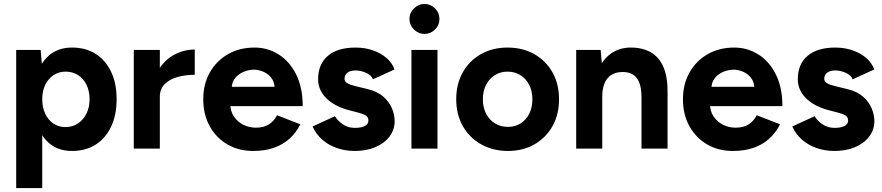

<svg xmlns="http://www.w3.org/2000/svg" viewBox="-20 -753 4471 973"><path d="M62 200V-500H186L194 -408V200ZM345 12Q282 12 238.5 -20Q195 -52 172 -111Q149 -170 149 -250Q149 -331 172 -389.5Q195 -448 238.5 -480Q282 -512 345 -512Q414 -512 464.5 -480Q515 -448 543 -389.5Q571 -331 571 -250Q571 -170 543 -111Q515 -52 464.5 -20Q414 12 345 12ZM311 -109Q347 -109 374.5 -127Q402 -145 418 -177Q434 -209 434 -250Q434 -291 418.5 -323Q403 -355 375.5 -372.5Q348 -390 312 -390Q278 -390 251 -372Q224 -354 209 -322.5Q194 -291 194 -250Q194 -209 209 -177Q224 -145 250.5 -127Q277 -109 311 -109Z M751 -263Q751 -344 782.5 -397Q814 -450 863.5 -476Q913 -502 967 -502V-374Q921 -374 880.5 -363Q840 -352 815 -327Q790 -302 790 -263ZM658 0V-500H790V0Z M1263 12Q1189 12 1132 -21.5Q1075 -55 1042.5 -114Q1010 -173 1010 -250Q1010 -327 1043.5 -386Q1077 -445 1135.5 -478.5Q1194 -512 1270 -512Q1336 -512 1391.5 -477.5Q1447 -443 1480.5 -376.5Q1514 -310 1514 -215H1135L1147 -227Q1147 -190 1165.5 -162.5Q1184 -135 1213.5 -120.5Q1243 -106 1277 -106Q1318 -106 1344 -123.5Q1370 -141 1384 -169L1502 -123Q1481 -81 1447.5 -50.5Q1414 -20 1368 -4Q1322 12 1263 12ZM1154 -301 1142 -313H1383L1372 -301Q1372 -337 1355 -358.5Q1338 -380 1313.5 -390Q1289 -400 1266 -400Q1243 -400 1217 -390Q1191 -380 1172.5 -358.5Q1154 -337 1154 -301Z M1778 12Q1730 12 1688 -2.5Q1646 -17 1614 -44.5Q1582 -72 1564 -112L1677 -164Q1692 -140 1718 -122.5Q1744 -105 1778 -105Q1811 -105 1829 -114.5Q1847 -124 1847 -142Q1847 -160 1832.5 -168.5Q1818 -177 1793 -183L1747 -195Q1675 -214 1633.5 -255.5Q1592 -297 1592 -351Q1592 -428 1641.5 -470Q1691 -512 1782 -512Q1829 -512 1869.5 -498Q1910 -484 1939 -459Q1968 -434 1979 -401L1870 -351Q1863 -371 1836 -383.5Q1809 -396 1782 -396Q1755 -396 1740.5 -384.5Q1726 -373 1726 -353Q1726 -340 1740 -331.5Q1754 -323 1780 -317L1845 -301Q1894 -289 1923.5 -262.5Q1953 -236 1966.5 -203.5Q1980 -171 1980 -140Q1980 -95 1953.5 -60.5Q1927 -26 1881.5 -7Q1836 12 1778 12Z M2065 0V-500H2197V0ZM2131 -581Q2101 -581 2078 -603.5Q2055 -626 2055 -657Q2055 -688 2078 -710.5Q2101 -733 2131 -733Q2162 -733 2184.5 -710.5Q2207 -688 2207 -657Q2207 -626 2184.5 -603.5Q2162 -581 2131 -581Z M2554 12Q2478 12 2418.5 -21.5Q2359 -55 2325.5 -114Q2292 -173 2292 -250Q2292 -327 2325 -386Q2358 -445 2417 -478.5Q2476 -512 2552 -512Q2629 -512 2688 -478.5Q2747 -445 2780 -386Q2813 -327 2813 -250Q2813 -173 2780 -114Q2747 -55 2688.5 -21.5Q2630 12 2554 12ZM2554 -110Q2591 -110 2619 -128Q2647 -146 2662.5 -177.5Q2678 -209 2678 -250Q2678 -291 2662 -322.5Q2646 -354 2617.5 -372Q2589 -390 2552 -390Q2516 -390 2487.5 -372Q2459 -354 2443 -322.5Q2427 -291 2427 -250Q2427 -209 2443 -177.5Q2459 -146 2488 -128Q2517 -110 2554 -110Z M2900 0V-500H3024L3032 -408V0ZM3231 0V-256H3363V0ZM3231 -256Q3231 -307 3219.5 -335Q3208 -363 3187 -375.5Q3166 -388 3138 -388Q3087 -389 3059.5 -357Q3032 -325 3032 -262H2988Q2988 -342 3011.5 -397.5Q3035 -453 3077.5 -482.5Q3120 -512 3177 -512Q3236 -512 3278 -488Q3320 -464 3342 -413.5Q3364 -363 3363 -283V-256Z M3694 12Q3620 12 3563 -21.5Q3506 -55 3473.5 -114Q3441 -173 3441 -250Q3441 -327 3474.5 -386Q3508 -445 3566.5 -478.5Q3625 -512 3701 -512Q3767 -512 3822.5 -477.5Q3878 -443 3911.5 -376.5Q3945 -310 3945 -215H3566L3578 -227Q3578 -190 3596.5 -162.5Q3615 -135 3644.5 -120.5Q3674 -106 3708 -106Q3749 -106 3775 -123.5Q3801 -141 3815 -169L3933 -123Q3912 -81 3878.5 -50.5Q3845 -20 3799 -4Q3753 12 3694 12ZM3585 -301 3573 -313H3814L3803 -301Q3803 -337 3786 -358.5Q3769 -380 3744.5 -390Q3720 -400 3697 -400Q3674 -400 3648 -390Q3622 -380 3603.5 -358.5Q3585 -337 3585 -301Z M4209 12Q4161 12 4119 -2.5Q4077 -17 4045 -44.5Q4013 -72 3995 -112L4108 -164Q4123 -140 4149 -122.5Q4175 -105 4209 -105Q4242 -105 4260 -114.5Q4278 -124 4278 -142Q4278 -160 4263.5 -168.5Q4249 -177 4224 -183L4178 -195Q4106 -214 4064.5 -255.5Q4023 -297 4023 -351Q4023 -428 4072.5 -470Q4122 -512 4213 -512Q4260 -512 4300.5 -498Q4341 -484 4370 -459Q4399 -434 4410 -401L4301 -351Q4294 -371 4267 -383.5Q4240 -396 4213 -396Q4186 -396 4171.5 -384.5Q4157 -373 4157 -353Q4157 -340 4171 -331.5Q4185 -323 4211 -317L4276 -301Q4325 -289 4354.5 -262.5Q4384 -236 4397.5 -203.5Q4411 -171 4411 -140Q4411 -95 4384.5 -60.5Q4358 -26 4312.5 -7Q4267 12 4209 12Z"/></svg>

Font: Figtree
Style: Bold
Weight: 700
Designer: Erik Kennedy
Foundry: Erik Kennedy
Version: Version 2.001;gftools[0.9.30]